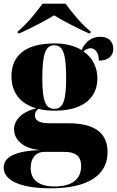

<svg xmlns="http://www.w3.org/2000/svg" viewBox="-34 -786 633 1039"><path d="M62 -616V-606H72C131 -632 217 -677 259 -703C300 -677 387 -632 446 -606H456V-616C408 -654 353 -721 321 -766H196C164 -721 110 -654 62 -616ZM239 233C448 233 548 159 548 37C548 -66 479 -119 336 -119H232C169 -119 155 -140 155 -162C155 -177 161 -188 174 -197C200 -190 230 -187 262 -187C422 -187 493 -261 493 -362C493 -423 466 -474 418 -508C431 -519 443 -525 456 -525C483 -525 501 -498 501 -458C549 -458 579 -481 579 -522C579 -561 553 -587 509 -587C461 -587 426 -559 408 -515C370 -538 321 -551 262 -551C100 -551 28 -483 28 -373C28 -284 77 -224 162 -200C83 -180 42 -136 42 -86C42 -33 88 18 183 26C49 31 -14 63 -14 121C-14 193 82 233 239 233ZM260 -197C212 -197 195 -240 195 -362C195 -494 212 -541 260 -541C307 -541 324 -495 324 -363C324 -240 307 -197 260 -197ZM262 223C178 223 132 189 132 123C132 71 159 36 206 36H315C376 36 405 60 405 113C405 185 354 223 262 223Z"/></svg>

Font: Noto Serif Display Black
Style: Regular
Weight: 900
Designer: Monotype Design Team
Foundry: Monotype Imaging Inc.
Version: Version 2.009